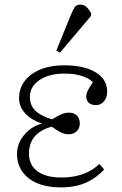

<svg xmlns="http://www.w3.org/2000/svg" viewBox="-20 -801 532 835"><path d="M244 14Q186 14 143.5 -3.5Q101 -21 77.5 -54Q54 -87 54 -131Q54 -176 84 -213Q114 -250 161 -263V-264Q115 -280 89 -308.5Q63 -337 63 -374Q63 -417 87.5 -449Q112 -481 156 -499Q200 -517 259 -517Q346 -517 396 -486.5Q446 -456 446 -403Q446 -377 432.5 -360.5Q419 -344 397 -344Q377 -344 366 -354Q355 -364 355 -381Q355 -389 357.5 -397Q360 -405 366.5 -416Q373 -427 384 -444Q365 -462 333.5 -471.5Q302 -481 259 -481Q194 -481 152 -453Q110 -425 110 -380Q110 -344 132.5 -321Q155 -298 206 -282Q234 -299 249.5 -305Q265 -311 280 -311Q302 -311 314.5 -298.5Q327 -286 327 -264Q327 -243 313.5 -230Q300 -217 277 -217Q263 -217 246.5 -224.5Q230 -232 205 -250Q156 -237 131 -207.5Q106 -178 106 -133Q106 -83 143 -56Q180 -29 247 -29Q281 -29 310.5 -35.5Q340 -42 365 -54.5Q390 -67 412 -88L433 -64Q409 -38 380.5 -20.5Q352 -3 318.5 5.5Q285 14 244 14ZM241 -572 225 -581 289 -738Q298 -759 305 -770Q312 -781 330 -781Q344 -781 354 -772.5Q364 -764 376 -745V-732Z"/></svg>

Font: Literata 18pt ExtraLight
Style: Regular
Weight: 250
Designer: Latin by Veronika Burian and Jose Scaglione. Greek by Irene Vlachou. Cyrillic by Vera Evstafieva.
Foundry: TypeTogether
Version: Version 3.103;gftools[0.9.29]